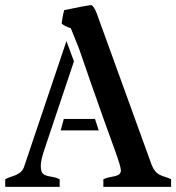

<svg xmlns="http://www.w3.org/2000/svg" viewBox="-38 -729 687 749"><path d="M347.2 -220.2H198.7L210.9 -265.1H332.5ZM250.5 -489.7 135.7 -147Q120.6 -103.5 121.1 -81.8Q121.6 -60.1 127.9 -53.2Q134.3 -46.4 144.5 -43.5Q154.8 -40.5 168 -38.6Q181.2 -36.6 194.8 -29.8V0H-17.6V-29.8Q-7.3 -35.6 3.9 -39.1Q15.1 -42.5 25.4 -46.9Q49.3 -57.6 56.2 -79.1L221.2 -568.8ZM238.3 -618.7Q211.9 -627.9 202.6 -637.2Q203.6 -647.5 205.3 -656.5Q207 -665.5 208.7 -674.6Q210.4 -683.6 212.4 -689.5Q305.2 -709 319.8 -709Q330.1 -700.7 338.9 -678.2L553.2 -86.9Q564 -57.6 585.4 -46.9Q595.2 -42 606.2 -38.8Q617.2 -35.6 629.4 -29.8V0H365.2V-29.8Q376.5 -35.2 388.7 -37.4Q400.9 -39.6 411.1 -42Q433.6 -47.4 433.6 -64Q433.6 -78.6 410.2 -143.1Q386.7 -207.5 368.7 -257.8Q318.4 -398.9 270 -540Z"/></svg>

Font: Stardos Stencil
Style: Regular
Weight: 400
Version: Version 1.000